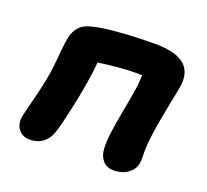

<svg xmlns="http://www.w3.org/2000/svg" viewBox="-98 -639 826 767"><g transform="rotate(20 315.5 -256.0)"><path d="M454.6 10Q425.2 10 408.3 -9.3Q391.4 -28.6 390 -58.8Q387.8 -88.8 393.9 -131.1Q400 -173.4 408.3 -218.2Q416.6 -263 423.6 -302.4Q430.6 -341.8 431.2 -365.2Q432.2 -381.2 431.9 -394.1Q431.6 -407 428.6 -428.2L458 -386.6H404Q369 -386.6 327.1 -382.6Q285.2 -378.6 246.3 -373Q207.4 -367.4 181.4 -360.4L244.2 -451.4Q251.4 -394 244.1 -337Q236.8 -280 223.8 -215Q217.8 -186 211.1 -154.9Q204.4 -123.8 197.2 -95.3Q190 -66.8 182.2 -46.8Q172.6 -22.4 151.2 -6.7Q129.8 9 97.8 9Q66.4 9 49.2 -13.4Q32 -35.8 38.8 -69.6Q42.8 -89.2 50.1 -117.4Q57.4 -145.6 65 -176.5Q72.6 -207.4 77.6 -232.4Q86.2 -275.8 89.4 -309.7Q92.6 -343.6 95.1 -371.6Q97.6 -399.6 102.6 -425.6Q108.4 -452.8 123.9 -471.2Q139.4 -489.6 169.2 -498.2Q202.6 -507.4 248.8 -512.4Q295 -517.4 344.6 -519.6Q394.2 -521.8 438.2 -521.8Q528.4 -521.8 565.7 -488.3Q603 -454.8 589.6 -387Q584.8 -363.2 577.6 -326.8Q570.4 -290.4 563 -250.2Q555.6 -210 550.6 -172.3Q545.6 -134.6 545.2 -107Q545 -94.8 545.6 -78.9Q546.2 -63 543.4 -49.6Q538.2 -24.4 513.7 -7.2Q489.2 10 454.6 10Z"/></g></svg>

Font: Shantell Sans Light
Style: Italic
Weight: 300
Italic angle: -11°
Designer: Stephen Nixon, Anya Danilova, Shantell Martin
Foundry: Arrow Type
Version: Version 1.008;[ac192a2d6]